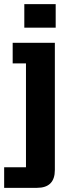

<svg xmlns="http://www.w3.org/2000/svg" viewBox="-38 -740 349 924"><path d="M-18 164V65H87V-435H23V-534H226V78Q226 164 140 164ZM79 -607V-720H230V-607Z"/></svg>

Font: Mozilla Text ExtraLight
Style: Regular
Weight: 200
Designer: Studio DRAMA
Foundry: Studio DRAMA
Version: Version 1.000